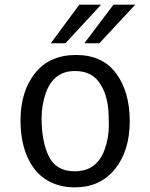

<svg xmlns="http://www.w3.org/2000/svg" viewBox="-20 -786 640 818"><path d="M67.4 0ZM298.8 -56.2Q392.1 -56.2 425.8 -148.9Q443.8 -198.7 443.8 -251.2Q443.8 -303.7 439.9 -333Q431.2 -399.4 397.7 -441.4Q364.3 -483.4 298.8 -483.4Q208 -483.4 174.8 -388.7Q157.2 -337.9 157.2 -282.2Q157.2 -183.6 188 -119.9Q218.8 -56.2 298.8 -56.2ZM298.8 12.2Q241.2 12.2 196.3 -9.8Q151.4 -31.7 123.5 -70.3Q67.4 -147.9 67.4 -272.5Q67.4 -397 129.4 -474.4Q191.4 -551.8 304 -551.8Q416.5 -551.8 474.6 -473.6Q532.7 -395.5 532.7 -269.5Q532.7 -143.6 469.7 -65.7Q406.7 12.2 298.8 12.2ZM196.3 -601.6 317.9 -766.1H410.6L258.8 -601.6ZM339.4 -601.6 463.4 -766.1H556.2L403.3 -601.6Z"/></svg>

Font: Oxygen Mono
Style: Regular
Weight: 400
Designer: Vernon Adams
Foundry: Vernon Adams
Version: Version 0.201; ttfautohint (v0.8) -r 50 -G 200 -x